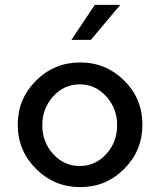

<svg xmlns="http://www.w3.org/2000/svg" viewBox="-20 -764 650 790"><path d="M354 -600H274L370 -744H475ZM310 -507Q203 -507 128 -432Q53 -357 53 -251Q53 -144 128.5 -69Q204 6 310 6Q416 6 491 -69Q566 -144 566 -251Q566 -358 491 -432.5Q416 -507 310 -507ZM154 -249Q154 -318 199 -367.5Q244 -417 308 -417Q372 -417 417 -367.5Q462 -318 462 -249Q462 -179 417 -130Q372 -81 308 -81Q244 -81 199 -130Q154 -179 154 -249Z"/></svg>

Font: Simpel Medium
Style: Regular
Weight: 500
Designer: Janko Jovanovic
Version: Version 1.048;PS 001.048;hotconv 1.0.88;makeotf.lib2.5.64775